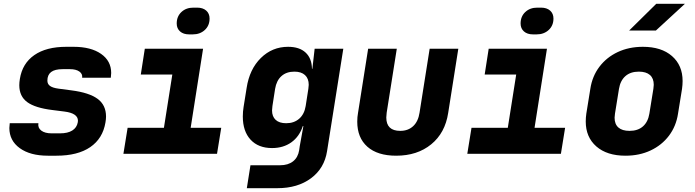

<svg xmlns="http://www.w3.org/2000/svg" viewBox="-20 -805 3640 1005"><path d="M231 10Q138 10 83.5 -29.5Q29 -69 29 -135Q29 -142 31 -160H181Q177 -136 196 -121.5Q215 -107 250 -107H294Q335 -107 358.5 -122Q382 -137 387 -164L388 -173Q388 -212 318 -221L255 -229Q164 -240 122.5 -270.5Q81 -301 81 -359Q81 -374 84 -392Q97 -473 159.5 -516.5Q222 -560 327 -560H365Q456 -560 509 -523Q562 -486 562 -423Q562 -416 560 -398H410Q413 -418 395.5 -430.5Q378 -443 346 -443H308Q267 -443 247.5 -428Q228 -413 228 -383Q228 -365 242 -355Q256 -345 286 -341L354 -332Q447 -320 491 -287.5Q535 -255 535 -195Q535 -181 532 -164Q518 -80 452.5 -35Q387 10 275 10Z M970 -625Q940 -625 922.5 -640.5Q905 -656 905 -682Q905 -719 929.5 -742Q954 -765 992 -765H1012Q1042 -765 1059.5 -749.5Q1077 -734 1077 -708Q1077 -671 1052 -648Q1027 -625 989 -625ZM1116 0H626L648 -136H838L882 -415H717L738 -550H1043L978 -136H1138Z M1627 -550H1777L1692 -14Q1678 76 1608 128Q1538 180 1432 180H1272L1291 60H1446Q1488 60 1514 39.5Q1540 19 1546 -19L1549 -40L1568 -145H1565Q1547 -90 1505 -60Q1463 -30 1404 -30Q1332 -30 1291.5 -74Q1251 -118 1251 -195Q1251 -221 1255 -245L1271 -345Q1286 -443 1345.5 -501.5Q1405 -560 1488 -560Q1547 -560 1579.5 -530Q1612 -500 1613 -445H1615ZM1594 -340Q1596 -354 1596 -361Q1596 -394 1576.5 -412Q1557 -430 1521 -430Q1479 -430 1453 -406.5Q1427 -383 1420 -340L1406 -250Q1404 -234 1404 -227Q1404 -195 1423 -177.5Q1442 -160 1478 -160Q1519 -160 1546 -183.5Q1573 -207 1580 -250Z M1850 -168Q1850 -193 1854 -214L1907 -550H2057L2004 -215Q2002 -197 2002 -190Q2002 -120 2075 -120Q2116 -120 2142.5 -144.5Q2169 -169 2176 -215L2229 -550H2379L2326 -214Q2310 -109 2237 -49.5Q2164 10 2054 10Q1956 10 1903 -37Q1850 -84 1850 -168Z M2770 -625Q2740 -625 2722.5 -640.5Q2705 -656 2705 -682Q2705 -719 2729.5 -742Q2754 -765 2792 -765H2812Q2842 -765 2859.5 -749.5Q2877 -734 2877 -708Q2877 -671 2852 -648Q2827 -625 2789 -625ZM2916 0H2426L2448 -136H2638L2682 -415H2517L2538 -550H2843L2778 -136H2938Z M3046 -169Q3046 -189 3049 -210L3070 -340Q3080 -406 3117.5 -455.5Q3155 -505 3213.5 -532.5Q3272 -560 3345 -560Q3442 -560 3497.5 -511.5Q3553 -463 3553 -381Q3553 -361 3550 -340L3529 -210Q3519 -144 3481.5 -94.5Q3444 -45 3385.5 -17.5Q3327 10 3254 10Q3157 10 3101.5 -38.5Q3046 -87 3046 -169ZM3379 -210 3400 -340Q3402 -354 3402 -361Q3402 -395 3382 -412.5Q3362 -430 3324 -430Q3280 -430 3253.5 -406.5Q3227 -383 3220 -340L3199 -210Q3197 -196 3197 -189Q3197 -155 3217 -137.5Q3237 -120 3275 -120Q3319 -120 3345.5 -143.5Q3372 -167 3379 -210ZM3413 -645H3273L3415 -785H3565Z"/></svg>

Font: JetBrains Mono Extra Bold
Style: Italic
Weight: 800
Italic angle: -9°
Monospace: yes
Designer: Philipp Nurullin, Konstantin Bulenkov
Foundry: JetBrains
Version: 2.002